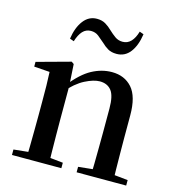

<svg xmlns="http://www.w3.org/2000/svg" viewBox="-115 -885 904 984"><g transform="rotate(15 337.0 -393.5)"><path d="M38 0V-29L145 -40H195L300 -29V0ZM114 0Q115 -25 115.5 -66.5Q116 -108 116.5 -153Q117 -198 117 -232V-301Q117 -352 116.5 -388.5Q116 -425 114 -461L31 -467V-492L210 -541L223 -532L230 -417V-415V-232Q230 -198 230.5 -153Q231 -108 231.5 -66.5Q232 -25 233 0ZM381 0V-29L487 -40H537L644 -29V0ZM456 0Q457 -25 457.5 -66Q458 -107 458.5 -152Q459 -197 459 -232V-359Q459 -427 437.5 -454Q416 -481 376 -481Q344 -481 298.5 -458Q253 -435 204 -379L197 -417H211Q266 -487 318 -515Q370 -543 424 -543Q491 -543 531 -498Q571 -453 571 -353V-232Q571 -197 571.5 -152Q572 -107 572.5 -66Q573 -25 574 0ZM171 -653Q180 -714 208 -750.5Q236 -787 279 -787Q306 -787 325 -775.5Q344 -764 359 -749Q377 -732 394.5 -719.5Q412 -707 435 -707Q461 -707 479 -726Q497 -745 507 -780L529 -772Q520 -710 492.5 -674.5Q465 -639 421 -639Q393 -639 374.5 -650Q356 -661 341 -676Q323 -692 306 -705.5Q289 -719 265 -719Q239 -719 221.5 -700Q204 -681 193 -645Z"/></g></svg>

Font: Noto Serif KR SemiBold
Style: Regular
Weight: 600
Designer: Ryoko NISHIZUKA 西塚涼子 (kana & ideographs); Frank Grießhammer (Latin, Greek & Cyrillic); Wenlong ZHANG 张文龙 (bopomofo); San
Foundry: Adobe
Version: Version 2.003-H1;hotconv 1.1.1;makeotfexe 2.6.0